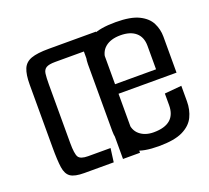

<svg xmlns="http://www.w3.org/2000/svg" viewBox="-90 -589 761 700"><g transform="rotate(-20 290.5 -238.5)"><path d="M126 0Q89 0 73 -11Q57 -22 53 -49.5Q49 -77 49 -128V-371Q49 -410 58 -431.5Q67 -453 90.5 -461.5Q114 -470 159 -470H342V0H276V-417H165Q140 -417 129.5 -410.5Q119 -404 117 -389Q115 -374 115 -348V-121Q115 -78 123 -65.5Q131 -53 160 -53H247L240 0ZM415 1Q356 1 326 -15Q296 -31 285 -56Q274 -81 274 -109V-368Q274 -396 285 -421Q296 -446 327.5 -462Q359 -478 421 -478Q479 -478 510.5 -462.5Q542 -447 554.5 -422Q567 -397 567 -369V-229H340V-121Q340 -88 361 -70.5Q382 -53 415 -53Q501 -53 501 -127V-172L567 -178V-118Q567 -85 554 -58Q541 -31 508.5 -15Q476 1 415 1ZM340 -357V-266H501V-357Q501 -391 480 -409Q459 -427 421 -427Q383 -427 361.5 -409Q340 -391 340 -357Z"/></g></svg>

Font: Smooch Sans Medium
Style: Regular
Weight: 500
Designer: Robert E. Leuschke
Foundry: Robert E. Leuschke
Version: Version 1.010; ttfautohint (v1.8.3)